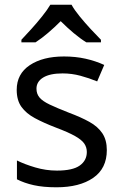

<svg xmlns="http://www.w3.org/2000/svg" viewBox="-20 -786 519 816"><path d="M434 -148Q434 -70 376 -30Q318 10 220 10Q164 10 123.5 1Q83 -8 52 -24V-104Q84 -88 129.5 -74.5Q175 -61 222 -61Q289 -61 319 -82.5Q349 -104 349 -140Q349 -160 338 -176Q327 -192 298.5 -208Q270 -224 217 -244Q165 -264 128 -284Q91 -304 71 -332Q51 -360 51 -404Q51 -472 106.5 -509Q162 -546 252 -546Q301 -546 343.5 -536.5Q386 -527 423 -510L393 -440Q359 -454 322 -464Q285 -474 246 -474Q192 -474 163.5 -456.5Q135 -439 135 -409Q135 -387 148 -371.5Q161 -356 191.5 -341.5Q222 -327 273 -307Q324 -288 360 -268Q396 -248 415 -219.5Q434 -191 434 -148ZM284 -766Q296 -744 318.5 -716.5Q341 -689 365.5 -662.5Q390 -636 409 -617V-606H347Q321 -622 293 -645.5Q265 -669 238 -696Q211 -669 184 -646Q157 -623 131 -606H71V-617Q90 -637 113.5 -663Q137 -689 159 -716.5Q181 -744 194 -766Z"/></svg>

Font: Noto Sans
Style: Regular
Weight: 400
Designer: Monotype Design Team
Foundry: Monotype Imaging Inc.
Version: Version 2.007